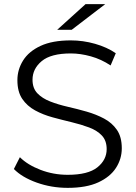

<svg xmlns="http://www.w3.org/2000/svg" viewBox="-20 -901 655 927"><path d="M307 6Q228 6 157 -19.5Q86 -45 47 -85L76 -142Q113 -105 175.5 -81Q238 -57 307 -57Q405 -57 450 -93Q495 -129 495 -181Q495 -222 472 -246.5Q449 -271 410.5 -285.5Q372 -300 326 -311Q280 -322 234 -334.5Q188 -347 149.5 -368Q111 -389 87.5 -423.5Q64 -458 64 -514Q64 -565 91.5 -609Q119 -653 176 -679.5Q233 -706 322 -706Q381 -706 439 -689.5Q497 -673 539 -644L514 -585Q469 -615 418.5 -629Q368 -643 322 -643Q226 -643 181.5 -606Q137 -569 137 -516Q137 -475 160.5 -450.5Q184 -426 222.5 -411Q261 -396 307 -385.5Q353 -375 398.5 -362Q444 -349 482.5 -328.5Q521 -308 544.5 -274Q568 -240 568 -185Q568 -134 540 -90.5Q512 -47 454.5 -20.5Q397 6 307 6ZM256 -757 393 -881H488L326 -757Z"/></svg>

Font: Montserrat
Style: Regular
Weight: 400
Designer: Julieta Ulanovsky
Foundry: Julieta Ulanovsky
Version: Version 9.000; ttfautohint (v1.8.4.7-5d5b)